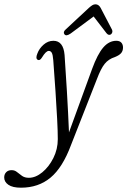

<svg xmlns="http://www.w3.org/2000/svg" viewBox="-146 -627 592 892"><path d="M282 -307Q307 -375.5 333.8 -406.5Q360.5 -437.5 394.5 -437.5Q410 -437.5 417.8 -428.8Q425.5 -420 425.5 -406.5Q425.5 -391 417.2 -380.8Q409 -370.5 388 -362Q358 -352.5 340.2 -330.2Q322.5 -308 305 -261.5L184 46.5Q145 151.5 88.8 198.2Q32.5 245 -48.5 245Q-87.5 245 -107 231.5Q-126.5 218 -126.5 197.5Q-126.5 182.5 -117.2 173Q-108 163.5 -92 163.5Q-77.5 163.5 -66.8 172.5Q-56 181.5 -43.5 190.2Q-31 199 -12 199Q19.5 199 50.5 173.5Q81.5 148 102 107Q122.5 66 122.5 19.5Q122.5 -16 119.5 -74Q116.5 -132 111.8 -202.5Q107 -273 101.5 -347Q99.5 -373 94.5 -381.8Q89.5 -390.5 80.5 -390.5Q67.5 -390.5 49 -360Q39.5 -344 29.5 -349Q18 -355 27.5 -378Q36 -401.5 56.5 -419.5Q77 -437.5 102 -437.5Q148.5 -437.5 154 -371.5Q159 -299.5 164.8 -203.5Q170.5 -107.5 174.5 -12ZM182.5 -471.5Q161.5 -457 153.5 -467.5Q145.5 -478 159 -490L267 -590.5Q275.5 -598 282.5 -602.5Q289.5 -607 297.5 -607Q312.5 -607 321.5 -590.5L374.5 -489Q377.5 -482.5 375.5 -476.5Q373.5 -470.5 369.5 -467.5Q359 -460.5 349 -472.5L289 -550.5Z"/></svg>

Font: Fraunces 144pt S100 Light
Style: Italic
Weight: 300
Italic angle: -16°
Version: Version 1.000; ttfautohint (v1.8.3)